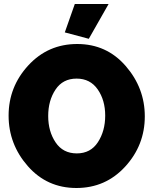

<svg xmlns="http://www.w3.org/2000/svg" viewBox="-20 -934 767 960"><path d="M362 6Q215 6 119 -103.5Q23 -213 23 -356Q23 -500 121.5 -607Q220 -714 366 -714Q513 -714 608.5 -604Q704 -494 704 -352Q704 -208 606 -101Q508 6 362 6ZM363 -541Q294 -541 257.5 -486Q221 -431 221 -354Q221 -277 258 -222Q295 -167 364 -167Q433 -167 469.5 -223Q506 -279 506 -356Q506 -433 468.5 -487Q431 -541 363 -541ZM523 -914 424 -740 304 -772 354 -914Z"/></svg>

Font: Raleway
Style: Heavy
Weight: 900
Designer: Matt McInerney, Pablo Impallari, Rodrigo Fuenzalida
Foundry: Matt McInerney, Pablo Impallari, Rodrigo Fuenzalida
Version: Version 2.001